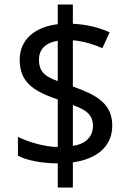

<svg xmlns="http://www.w3.org/2000/svg" viewBox="-20 -779 591 857"><path d="M481 -217.8Q481 -183.6 468.8 -155.8Q456.5 -127.9 433.8 -107.4Q411.1 -86.9 378.7 -73.5Q346.2 -60.1 305.2 -54.2V58.1H237.8V-49.8Q213.4 -49.8 188.5 -52Q163.6 -54.2 140.1 -58.6Q116.7 -63 96.2 -69.3Q75.7 -75.7 60.1 -84V-168Q76.2 -160.2 97.4 -152.1Q118.7 -144 142.1 -137.7Q165.5 -131.3 190.2 -127.2Q214.8 -123 237.8 -123V-335Q194.3 -349.6 162.4 -365.7Q130.4 -381.8 109.4 -402.6Q88.4 -423.3 78.1 -450.2Q67.9 -477.1 67.9 -513.2Q67.9 -545.9 79.8 -573Q91.8 -600.1 114 -620.4Q136.2 -640.6 167.7 -653.6Q199.2 -666.5 237.8 -670.9V-758.8H305.2V-672.9Q354 -670.4 395.3 -660.2Q436.5 -649.9 469.2 -634.8L437 -564Q409.7 -576.2 375.5 -586.2Q341.3 -596.2 305.2 -599.1V-393.1Q348.1 -377.9 381.1 -361.8Q414.1 -345.7 436.3 -325.4Q458.5 -305.2 469.7 -279.1Q481 -252.9 481 -217.8ZM395 -217.8Q395 -233.9 390.1 -247.3Q385.3 -260.7 374.8 -271.7Q364.3 -282.7 347.2 -292Q330.1 -301.3 305.2 -310.1V-127.9Q350.6 -134.8 372.8 -158.7Q395 -182.6 395 -217.8ZM153.8 -512.2Q153.8 -494.6 158 -480.7Q162.1 -466.8 171.9 -455.3Q181.6 -443.8 197.8 -434.6Q213.9 -425.3 237.8 -417V-597.2Q194.3 -589.4 174.1 -567.6Q153.8 -545.9 153.8 -512.2Z"/></svg>

Font: Genotype
Style: Regular
Weight: 400
Foundry: Ascender Corporation
Version: Version 1.00